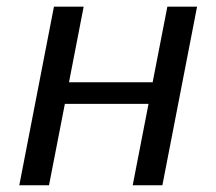

<svg xmlns="http://www.w3.org/2000/svg" viewBox="-20 -548 640 568"><path d="M227.5 -528.3 184.1 -304.7H431.6L475.1 -528.3H563L460.4 0H372.6L419.4 -240.7H171.9L125 0H37.1L139.6 -528.3Z"/></svg>

Font: Liberation Mono
Style: Italic
Weight: 400
Italic angle: -12°
Monospace: yes
Designer: Steve Matteson
Foundry: Ascender Corporation
Version: Version 2.1.5